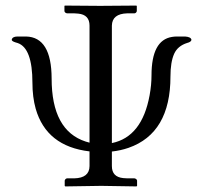

<svg xmlns="http://www.w3.org/2000/svg" viewBox="-20 -666 727 688"><path d="M613.8 -535.2H643.1Q665 -533.7 666 -522.9Q664.6 -515.6 650.9 -512.2Q616.7 -501.5 604 -473.1Q590.8 -443.4 590.8 -392.1Q590.8 -188.5 440.4 -136.2Q412.1 -126.5 380.9 -123V-70.8Q380.9 -31.7 421.9 -27.8Q428.7 -27.3 436 -26.9H461.9Q469.7 -25.4 471.2 -19V0L469.2 2Q468.3 2 342.8 0L213.9 2L211.9 0V-19Q213.9 -25.9 220.2 -26.9H246.1Q300.3 -28.3 300.8 -70.8V-123.5Q146.5 -141.6 107.9 -276.4Q96.2 -318.4 96.2 -369.1Q96.2 -493.7 43.5 -511.7Q39.6 -513.2 35.2 -514.2Q22.9 -518.1 22 -522.9Q23.4 -534.7 42 -535.2H73.2Q164.6 -533.2 165 -384.8Q165 -198.2 287.1 -158.7Q294.4 -156.2 300.8 -154.8V-574.2Q300.8 -613.3 260.3 -617.2Q253.4 -617.7 246.1 -618.2H220.2Q212.4 -619.6 210.9 -626V-645L212.9 -646Q213.9 -646 338.9 -645L467.8 -646L470.2 -645V-626Q468.3 -619.1 461.9 -618.2H436Q381.8 -616.7 380.9 -574.2V-153.3Q488.8 -175.3 516.1 -324.7Q522.9 -361.8 522.9 -396Q522.9 -522 596.2 -533.7Q605 -535.2 613.8 -535.2Z"/></svg>

Font: Linux Biolinum Capitals O
Style: Small Caps
Weight: 400
Designer: Philipp H. Poll
Foundry: Philipp H. Poll
Version: Version 1.0.4